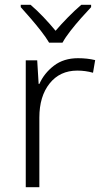

<svg xmlns="http://www.w3.org/2000/svg" viewBox="-20 -785 434 805"><path d="M307 -541Q346 -541 379 -533L370 -480Q338 -489 304 -489Q231 -489 188 -435Q145 -381 145 -292V0H88V-532H136L142 -433H145Q165 -478 206 -509.5Q247 -541 307 -541ZM186 -606Q173 -628 152 -655Q131 -682 108 -708.5Q85 -735 67 -755V-765H108Q135 -742 162.5 -713Q190 -684 213 -656Q237 -684 265.5 -713Q294 -742 321 -765H362V-755Q343 -735 319.5 -708.5Q296 -682 275 -655Q254 -628 242 -606Z"/></svg>

Font: Noto Sans Gurmukhi UI Light
Style: Regular
Weight: 300
Designer: Jelle Bosma - Monotype Design Team
Foundry: Monotype Imaging Inc.
Version: Version 2.004; ttfautohint (v1.8.4.7-5d5b)